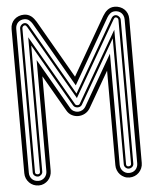

<svg xmlns="http://www.w3.org/2000/svg" viewBox="-53 -797 680 842"><g transform="rotate(-5 286.5 -376.0)"><path d="M334.7 -317.4Q325.9 -303 311.8 -295.5Q297.6 -288.1 282.2 -288.1Q267.8 -288.1 254.3 -295.2Q240.7 -302.2 232.2 -317.4L141.1 -475.3V-59.1Q141.1 -47.4 136.8 -36.7Q132.6 -26.1 124.9 -17.9Q117.2 -9.8 106.8 -4.9Q96.4 0 84 0Q71.5 0 60.8 -4.5Q50 -9 42.1 -17.1Q34.2 -25.1 29.5 -35.9Q24.9 -46.6 24.9 -59.1L24.4 -693.6Q24.4 -706.5 28.9 -717.2Q33.4 -727.8 41.5 -735.5Q49.6 -743.2 60.4 -747.4Q71.3 -751.7 84 -751.7Q93.5 -751.7 101.3 -748.9Q109.1 -746.1 115.6 -741.1Q122.1 -736.1 127.3 -729.5Q132.6 -722.9 137 -715.6L283.4 -461.4L429.9 -715.6Q434.3 -722.9 439.6 -729.5Q444.8 -736.1 451.3 -741.1Q457.8 -746.1 465.6 -748.9Q473.4 -751.7 482.9 -751.7Q495.6 -751.7 506.5 -747.4Q517.3 -743.2 525.4 -735.5Q533.4 -727.8 538 -717.2Q542.5 -706.5 542.5 -693.6L542 -59.1Q542 -46.6 537.4 -35.9Q532.7 -25.1 524.8 -17.1Q516.8 -9 506.1 -4.5Q495.4 0 482.9 0Q470.5 0 460.1 -4.9Q449.7 -9.8 442 -17.9Q434.3 -26.1 430.1 -36.7Q425.8 -47.4 425.8 -59.1V-475.3ZM44.9 -59.1Q44.9 -50.3 47.9 -43.1Q50.8 -35.9 55.9 -30.8Q61 -25.6 68.2 -22.8Q75.4 -20 84 -20Q92.3 -20 99.2 -23.2Q106.2 -26.4 111.3 -31.7Q116.5 -37.1 119.3 -44.2Q122.1 -51.3 122.1 -59.1V-548.6L249.5 -327.4Q255.1 -317.1 264.3 -312.1Q273.4 -307.1 283.4 -307.1Q293.2 -307.1 302.2 -312.1Q311.3 -317.1 317.4 -327.4L444.8 -548.6V-59.1Q444.8 -51.3 447.6 -44.2Q450.4 -37.1 455.6 -31.7Q460.7 -26.4 467.7 -23.2Q474.6 -20 482.9 -20Q491.5 -20 498.7 -22.8Q505.9 -25.6 511 -30.8Q516.1 -35.9 519 -43.1Q522 -50.3 522 -59.1V-692.6Q522 -701.4 519 -708.6Q516.1 -715.8 511 -720.9Q505.9 -726.1 498.7 -728.9Q491.5 -731.7 482.9 -731.7Q470.7 -731.7 462.2 -724.9Q453.6 -718 448 -708.5L283.4 -423.1L118.9 -708.5Q113.3 -718 104.7 -724.9Q96.2 -731.7 84 -731.7Q75.4 -731.7 68.2 -728.9Q61 -726.1 55.9 -720.9Q50.8 -715.8 47.9 -708.6Q44.9 -701.4 44.9 -692.6ZM283.4 -387 465.6 -703.1Q468.8 -708.7 473.5 -711.7Q478.3 -714.6 482.9 -714.6Q487.1 -714.6 491 -712.8Q494.9 -710.9 498 -707.8Q501.2 -704.6 503.1 -700.7Q504.9 -696.8 504.9 -692.6V-59.1Q504.9 -54.7 503.1 -50.9Q501.2 -47.1 498 -44.6Q494.9 -42 491 -40.5Q487.1 -39.1 482.9 -39.1Q479.5 -39.1 476 -40.6Q472.4 -42.2 469.5 -44.9Q466.6 -47.6 464.7 -51.3Q462.9 -54.9 462.9 -59.1V-614.3L302.5 -335.9Q299.8 -331.1 294.6 -328.6Q289.3 -326.2 283.4 -326.2Q277.8 -326.2 272.6 -328.6Q267.3 -331.1 264.4 -335.9L104 -614.3V-59.1Q104 -54.9 102.2 -51.3Q100.3 -47.6 97.4 -44.9Q94.5 -42.2 90.9 -40.6Q87.4 -39.1 84 -39.1Q79.8 -39.1 75.9 -40.5Q72 -42 68.8 -44.6Q65.7 -47.1 63.8 -50.9Q62 -54.7 62 -59.1V-692.6Q62 -696.8 63.8 -700.7Q65.7 -704.6 68.8 -707.8Q72 -710.9 75.9 -712.8Q79.8 -714.6 84 -714.6Q88.6 -714.6 93.4 -711.7Q98.1 -708.7 101.3 -703.1ZM283.4 -367.2 93 -697.3Q91.3 -700 89 -702.4Q86.7 -704.8 84 -704.8Q78.6 -704.8 75.3 -701Q72 -697.3 72 -692.6V-59.1Q72 -53.7 75.7 -51.4Q79.3 -49.1 84 -49.1Q89.4 -49.1 91.7 -52.1Q94 -55.2 94 -59.1V-651.4L273.2 -341.1Q274.7 -338.4 277.6 -337.2Q280.5 -335.9 283.7 -335.9Q286.9 -335.9 289.6 -337.2Q292.2 -338.4 293.7 -341.1L472.9 -651.4V-59.1Q472.9 -55.2 475.2 -52.1Q477.5 -49.1 482.9 -49.1Q487.5 -49.1 491.2 -51.4Q494.9 -53.7 494.9 -59.1V-692.6Q494.9 -697.3 491.6 -701Q488.3 -704.8 482.9 -704.8Q480.2 -704.8 477.9 -702.4Q475.6 -700 473.9 -697.3Z"/></g></svg>

Font: TafelwerkOT
Style: Regular
Weight: 400
Designer: Peter Wiegel
Foundry: Peter Wiegel, based on an original design named Oxford by Christine Lord, 1969
Version: Version 1.000